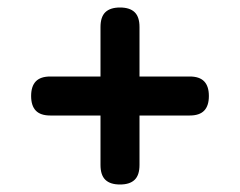

<svg xmlns="http://www.w3.org/2000/svg" viewBox="-20 -586 640 512"><path d="M300 -94Q274 -94 261 -106.5Q248 -119 248 -146V-278H114Q88 -278 75.5 -291Q63 -304 63 -330Q63 -356 75.5 -369Q88 -382 114 -382H248V-514Q248 -541 261 -553.5Q274 -566 300 -566Q326 -566 339 -553.5Q352 -541 352 -514V-382H486Q512 -382 524.5 -369Q537 -356 537 -330Q537 -304 524.5 -291Q512 -278 486 -278H352V-146Q352 -119 339 -106.5Q326 -94 300 -94Z"/></svg>

Font: Maple Mono Medium
Style: Regular
Weight: 500
Monospace: yes
Designer: subframe7536
Version: Version 7.000